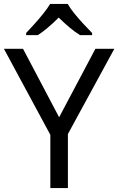

<svg xmlns="http://www.w3.org/2000/svg" viewBox="-20 -964 606 984"><path d="M283 -363 469 -714H566L328 -277V0H238V-273L0 -714H98ZM327 -944Q339 -922 361.5 -894.5Q384 -867 408.5 -840.5Q433 -814 452 -795V-784H390Q364 -800 336 -823.5Q308 -847 281 -874Q254 -847 227 -824Q200 -801 174 -784H114V-795Q133 -815 156.5 -841Q180 -867 202 -894.5Q224 -922 237 -944Z"/></svg>

Font: Noto Sans Mongolian
Style: Regular
Weight: 400
Designer: Monotype Design Team
Foundry: Monotype Imaging Inc.
Version: Version 3.001; ttfautohint (v1.8.4.7-5d5b)